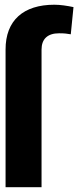

<svg xmlns="http://www.w3.org/2000/svg" viewBox="-20 -780 329 800"><path d="M153.1 0V-573.2C153.1 -617.9 178.6 -641.3 226.2 -641.3C248.2 -641.3 259.6 -639.9 274.9 -637.1L286.2 -750.4C258.9 -756 232.2 -760.3 206.3 -760.3C77.8 -760.3 2.8 -695.3 3.2 -573.2V0Z"/></svg>

Font: Karasuma Gothic
Style: Bold
Weight: 700
Designer: Rasmus Andersson / Ryoko Nishizuka
Foundry: Genbu
Version: Version 1.00